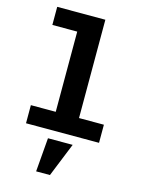

<svg xmlns="http://www.w3.org/2000/svg" viewBox="-145 -825 890 1179"><g transform="rotate(15 300.0 -235.5)"><path d="M67.8 0H532V-115.1H373.9V-740.1H67.8V-625H225.9V-115.1H67.8ZM204.2 269.2H291.9L378.9 54H221.9Z"/></g></svg>

Font: Margiela Mono Bold
Style: Regular
Weight: 700
Designer: Mike Abbink, Paul van der Laan, Pieter van Rosmalen
Foundry: Bold Monday
Version: Version 2.003 2021